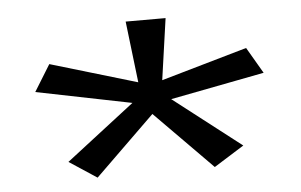

<svg xmlns="http://www.w3.org/2000/svg" viewBox="-39 -592 827 527"><g transform="rotate(-5 375.0 -328.0)"><path d="M210 -118 134 -168 323 -314 60 -367 105 -440 344 -369 324 -538H434L410 -369L647 -437L689 -365L430 -315L616 -171L533 -119L375 -279Z"/></g></svg>

Font: Inconsolata ExtraExpanded Medium
Style: Regular
Weight: 500
Width: 8
Monospace: yes
Designer: Raph Levien, Cyreal, Brenton Simpson
Foundry: Raph Levien, Cyreal, Google
Version: Version 3.001; ttfautohint (v1.8.2.53-6de2)